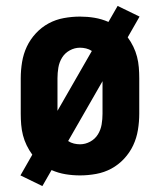

<svg xmlns="http://www.w3.org/2000/svg" viewBox="-20 -584 540 648"><path d="M123 44 49 8 89 -62Q78 -77 70 -93.5Q62 -110 57.5 -127.5Q53 -145 51.5 -163.5Q50 -182 50 -200V-320Q50 -347 54.5 -374.5Q59 -402 70.5 -426.5Q82 -451 101 -471.5Q120 -492 144 -505Q168 -518 195.5 -523Q223 -528 250 -528Q275 -528 299 -524Q323 -520 346 -510L377 -564L451 -528L411 -458Q422 -443 430 -426.5Q438 -410 442.5 -392.5Q447 -375 448.5 -356.5Q450 -338 450 -320V-200Q450 -173 445.5 -145.5Q441 -118 429.5 -93.5Q418 -69 399 -48.5Q380 -28 356 -15Q332 -2 304.5 3Q277 8 250 8Q225 8 201 4Q177 0 154 -10ZM174 -210 290 -412Q281 -418 270.5 -420.5Q260 -423 250 -423Q232 -423 215.5 -414Q199 -405 189.5 -389.5Q180 -374 177 -356Q174 -338 174 -320ZM250 -97Q268 -97 284.5 -106Q301 -115 310.5 -130.5Q320 -146 323 -164Q326 -182 326 -200V-310L210 -108Q219 -102 229.5 -99.5Q240 -97 250 -97Z"/></svg>

Font: Iosevka Curly Extrabold
Style: Regular
Weight: 800
Monospace: yes
Designer: Belleve Invis
Foundry: Belleve Invis
Version: Version 22.1.2; ttfautohint (v1.8.4)